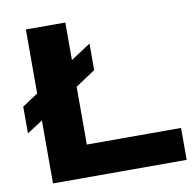

<svg xmlns="http://www.w3.org/2000/svg" viewBox="-80 -796 895 877"><g transform="rotate(-10 368.0 -357.0)"><path d="M716 0H96V-292L23 -245V-369L96 -417V-714H279V-540L371 -600V-477L279 -416V-148H716Z"/></g></svg>

Font: Non Bureau Extended
Style: Bold
Weight: 700
Width: 7
Designer: Jona Saucedo
Foundry: Non Foundry
Version: Version 1.000; ttfautohint (v1.8.4)